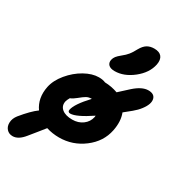

<svg xmlns="http://www.w3.org/2000/svg" viewBox="-248 -942 1148 1227"><g transform="rotate(30 326.5 -328.0)"><path d="M382.8 -544.9Q351.6 -544.9 337.6 -559.1Q323.7 -573.2 328.1 -596.2Q331.5 -611.8 341.3 -624.3Q351.1 -636.7 371.1 -652.8Q396 -672.4 410.6 -690.7Q425.3 -709 440.9 -738.8Q459 -771 480.5 -783.9Q502 -796.9 532.2 -796.9Q570.3 -796.9 586.9 -776.1Q603.5 -755.4 596.2 -716.8Q582 -648.4 516.6 -596.7Q451.2 -544.9 382.8 -544.9ZM25.9 141.1Q-1.5 141.1 -18.3 122.3Q-35.2 103.5 -33.9 74Q-32.7 44.4 -11.2 17.1Q47.4 -54.7 90.8 -85.9Q43.9 -151.9 62 -242.2Q73.2 -296.4 116 -347.9Q158.7 -399.4 213.6 -430.2Q268.6 -460.9 316.9 -460.9Q346.7 -460.9 366.2 -452.1Q416 -450.7 461.9 -434.1Q493.2 -463.9 530.8 -497.1Q586.9 -546.9 632.8 -546.9Q676.3 -546.9 685.1 -515.6Q694.8 -480.5 656.7 -430.7Q638.7 -406.7 610.8 -383.8Q579.6 -357.9 559.1 -341.8Q580.6 -287.1 565.9 -213.9Q547.4 -121.6 467.3 -60.8Q387.2 0 287.1 0Q237.8 0 192.9 -14.2Q182.1 0.5 153.1 35.4Q124 70.3 108.9 89.8Q68.4 141.1 25.9 141.1ZM272.9 -168Q264.2 -168 259.8 -172.9Q255.4 -177.7 256.8 -186Q265.1 -232.4 346.2 -318.8H344.2Q323.7 -318.8 307.6 -309.8Q291.5 -300.8 265.1 -278.8Q241.2 -258.8 222.2 -252Q211.9 -234.4 208 -220.2Q200.7 -184.6 226.8 -162.8Q252.9 -141.1 303.2 -141.1Q347.7 -141.1 379.6 -164.8Q411.6 -188.5 419.9 -227.1Q419.9 -229 420.4 -232.4Q420.9 -235.8 420.9 -237.8Q316.9 -168 272.9 -168Z"/></g></svg>

Font: Shantell Sans Irregular Bouncy
Style: Bold Italic
Weight: 700
Italic angle: -11.31°
Designer: Stephen Nixon, Anya Danilova, Shantell Martin
Foundry: Arrow Type
Version: Version 1.006;[9816181b4]